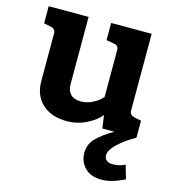

<svg xmlns="http://www.w3.org/2000/svg" viewBox="-107 -576 809 897"><g transform="rotate(15 297.0 -127.5)"><path d="M576 201Q571 203 552.5 211.5Q534 220 511 226Q488 232 465 232Q413 232 384.5 203Q356 174 356 131Q356 88 386 58.5Q416 29 466 0H408L399 -63Q378 -35 333 -12.5Q288 10 238 10Q164 10 119.5 -30Q75 -70 75 -141V-373Q75 -382 69 -388.5Q63 -395 53 -397L18 -404V-487H211V-160Q211 -130 228 -113Q245 -96 278 -96Q304 -96 332 -109Q360 -122 380 -145V-373Q380 -382 374.5 -389Q369 -396 359 -397L320 -404V-487H516V-113Q516 -96 538 -89L573 -82V0Q522 29 489.5 60Q457 91 457 115Q457 132 468 140.5Q479 149 498 149Q529 149 557 135Z"/></g></svg>

Font: Enriqueta
Style: Bold
Weight: 700
Designer: Viviana Monsalve, Gustavo Ibarra
Foundry: 72Puntos
Version: Version 2.000